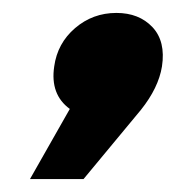

<svg xmlns="http://www.w3.org/2000/svg" viewBox="-20 -178 281 294"><path d="M25.9 96.2 86.9 -11.2Q56.6 -33.2 63 -76.2Q67.9 -111.8 95 -135Q122.1 -158.2 158.2 -158.2Q192.9 -158.2 213.4 -136.5Q233.9 -114.7 228 -76.2Q222.7 -43.5 195.8 -9.8L107.9 96.2Z"/></svg>

Font: Trueno
Style: Bold Italic
Weight: 700
Designer: Julieta Ulanovsky
Foundry: Julieta Ulanovsky
Version: Version 3.001b | FøM Fix